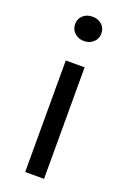

<svg xmlns="http://www.w3.org/2000/svg" viewBox="-137 -739 519 786"><g transform="rotate(20 123.0 -346.0)"><path d="M82 0V-485.8H164.1V0ZM66.9 -639.2Q66.9 -663.1 83.3 -677.5Q99.6 -691.9 124 -691.9Q148.4 -691.9 164.8 -677.5Q181.2 -663.1 181.2 -639.2Q181.2 -616.2 164.8 -601.1Q148.4 -585.9 124 -585.9Q99.6 -585.9 83.3 -601.1Q66.9 -616.2 66.9 -639.2Z"/></g></svg>

Font: Riemann
Style: Regular
Weight: 400
Designer: Paul D. Hunt
Foundry: Adobe Systems Incorporated
Version: Version 2.020;PS 2.0;hotconv 1.0.86;makeotf.lib2.5.63406